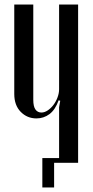

<svg xmlns="http://www.w3.org/2000/svg" viewBox="-20 -719 409 848"><path d="M239 -276Q224 -234 198.5 -215Q173 -196 141 -196Q100 -196 71.5 -225Q43 -254 43 -304V-699H127V-278Q127 -249 136.5 -235.5Q146 -222 163 -222Q177 -222 191 -231.5Q205 -241 216 -255.5Q227 -270 234 -288.5Q241 -307 241 -325V-699H325V0H241V-245L246 -274ZM243 0H219V109H167V-21H243Z"/></svg>

Font: Moniqa SemBd Narrow Heading
Style: Regular
Weight: 600
Width: 4
Designer: Rajesh Rajput
Foundry: Rajesh Rajput
Version: Version 1.000